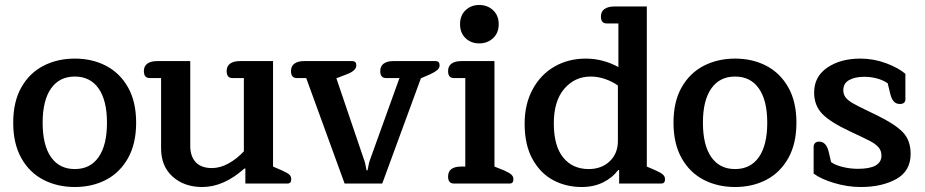

<svg xmlns="http://www.w3.org/2000/svg" viewBox="-20 -736 3708 770"><path d="M33 -244Q33 -328 65.5 -385.5Q98 -443 154 -472Q210 -501 280 -501Q350 -501 405.5 -472Q461 -443 493.5 -385.5Q526 -328 526 -244Q526 -160 493.5 -102Q461 -44 405.5 -15Q350 14 280 14Q210 14 154 -15Q98 -44 65.5 -102Q33 -160 33 -244ZM409 -244Q409 -333 375.5 -381Q342 -429 280 -429Q218 -429 184.5 -381Q151 -333 151 -244Q151 -154 184.5 -106Q218 -58 280 -58Q342 -58 375.5 -106Q409 -154 409 -244Z M626 -141V-423H580Q557 -423 557 -451Q557 -471 571 -481Q585 -491 610 -491H743V-151Q743 -109 765 -85.5Q787 -62 830 -62Q863 -62 896.5 -80.5Q930 -99 958 -129V-423H912Q889 -423 889 -451Q889 -471 903 -481Q917 -491 942 -491H1075V-68L1112 -52Q1132 -43 1140 -36Q1148 -29 1148 -17Q1148 0 1133 0H964V-60H960Q877 14 791 14Q719 14 672.5 -27.5Q626 -69 626 -141Z M1362 0 1208 -423H1170Q1147 -423 1147 -451Q1147 -471 1161 -481Q1175 -491 1199 -491H1393Q1409 -491 1409 -474Q1409 -453 1373 -439L1329 -422L1438 -101Q1445 -84 1450 -53H1454Q1459 -84 1466 -101L1582 -423H1528Q1505 -423 1505 -451Q1505 -471 1519 -481Q1533 -491 1557 -491H1727Q1743 -491 1743 -474Q1743 -463 1733.5 -455Q1724 -447 1707 -439L1668 -422L1513 0Z M1825 -639Q1825 -674 1847 -695Q1869 -716 1902 -716Q1935 -716 1957.5 -695Q1980 -674 1980 -639Q1980 -604 1957.5 -583Q1935 -562 1902 -562Q1869 -562 1847 -583Q1825 -604 1825 -639ZM1800 0Q1777 0 1777 -28Q1777 -68 1830 -68H1846V-423H1800Q1777 -423 1777 -451Q1777 -471 1791 -481Q1805 -491 1830 -491H1963V-68L2003 -52Q2023 -43 2031 -35.5Q2039 -28 2039 -17Q2039 0 2024 0Z M2084 -240Q2084 -319 2116.5 -378.5Q2149 -438 2204.5 -469.5Q2260 -501 2329 -501Q2398 -501 2460 -467V-642H2413Q2390 -642 2390 -670Q2390 -690 2404.5 -700Q2419 -710 2443 -710H2574V-68L2611 -52Q2631 -43 2639 -35.5Q2647 -28 2647 -17Q2647 0 2632 0H2463V-54H2459Q2436 -23 2398.5 -4.5Q2361 14 2313 14Q2250 14 2198.5 -13.5Q2147 -41 2115.5 -98Q2084 -155 2084 -240ZM2458 -171V-393Q2436 -409 2407 -419Q2378 -429 2349 -429Q2285 -429 2243 -380Q2201 -331 2201 -241Q2201 -151 2238.5 -104.5Q2276 -58 2341 -58Q2392 -58 2425 -89Q2458 -120 2458 -171Z M2681 -244Q2681 -328 2713.5 -385.5Q2746 -443 2802 -472Q2858 -501 2928 -501Q2998 -501 3053.5 -472Q3109 -443 3141.5 -385.5Q3174 -328 3174 -244Q3174 -160 3141.5 -102Q3109 -44 3053.5 -15Q2998 14 2928 14Q2858 14 2802 -15Q2746 -44 2713.5 -102Q2681 -160 2681 -244ZM3057 -244Q3057 -333 3023.5 -381Q2990 -429 2928 -429Q2866 -429 2832.5 -381Q2799 -333 2799 -244Q2799 -154 2832.5 -106Q2866 -58 2928 -58Q2990 -58 3023.5 -106Q3057 -154 3057 -244Z M3243 -40V-148Q3243 -156 3248.5 -162Q3254 -168 3265 -168Q3293 -168 3303 -129L3313 -86Q3329 -74 3359 -66.5Q3389 -59 3421 -59Q3515 -59 3515 -112Q3515 -132 3503 -145.5Q3491 -159 3470 -170Q3449 -181 3387 -210Q3310 -246 3277.5 -279.5Q3245 -313 3245 -365Q3245 -429 3298 -465Q3351 -501 3430 -501Q3484 -501 3533.5 -482.5Q3583 -464 3611 -440V-337Q3611 -329 3605.5 -324Q3600 -319 3589 -319Q3574 -319 3565 -328.5Q3556 -338 3551 -357L3540 -402Q3523 -414 3498.5 -421Q3474 -428 3446 -428Q3409 -428 3385.5 -415Q3362 -402 3362 -374Q3362 -357 3371.5 -345Q3381 -333 3400 -322Q3419 -311 3463 -290L3496 -274Q3570 -238 3601 -205.5Q3632 -173 3632 -119Q3632 -50 3574.5 -18Q3517 14 3432 14Q3379 14 3325.5 -2Q3272 -18 3243 -40Z"/></svg>

Font: Maitree Semibold
Style: Regular
Weight: 600
Designer: CadsonDemak Team
Foundry: CadsonDemak
Version: Version 1.010